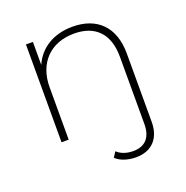

<svg xmlns="http://www.w3.org/2000/svg" viewBox="-129 -643 929 959"><g transform="rotate(-20 335.5 -163.0)"><path d="M357 -524C255 -524 180 -476 146 -398V-520H109V0H147V-279C147 -406 226 -489 353 -489C464 -489 529 -425 529 -302V56C529 126 495 164 432 164C397 164 367 154 346 134L328 162C352 186 393 198 434 198C520 198 567 143 567 59V-305C567 -449 485 -524 357 -524Z"/></g></svg>

Font: Montserrat-Alt1 ExtLt
Style: Regular
Weight: 200
Designer: Differentunic
Foundry: Differentunic
Version: Version 7.222